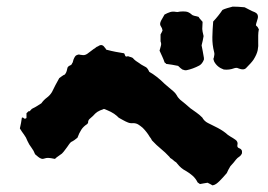

<svg xmlns="http://www.w3.org/2000/svg" viewBox="-20 -595 809 580"><path d="M762 -507Q761 -502 760.5 -497Q760 -492 760 -488V-468Q761 -456 758.5 -443.5Q756 -431 746 -415Q740 -406 723 -389Q718 -384 708 -386Q705 -387 701.5 -388Q698 -389 696 -390Q690 -390 688 -389Q680 -386 672 -385Q664 -384 656 -385Q636 -392 627 -409Q626 -412 625 -415Q624 -418 626 -421Q627 -426 627.5 -429.5Q628 -433 627 -437Q621 -460 621.5 -483Q622 -506 624 -530Q640 -547 652 -565Q658 -568 666.5 -570.5Q675 -573 683 -575Q691 -575 700 -574.5Q709 -574 719 -573Q727 -569 734.5 -565Q742 -561 750 -558Q761 -553 759 -541Q758 -536 756 -530.5Q754 -525 753 -519Q754 -517 756 -515.5Q758 -514 759 -512Q760 -509 762 -507ZM596 -415Q591 -402 582 -397Q563 -387 544 -383Q538 -382 531 -385Q528 -387 525 -389.5Q522 -392 518 -396Q509 -398 499.5 -399.5Q490 -401 482 -402Q481 -404 479 -405Q477 -406 477 -407Q474 -416 470 -424.5Q466 -433 462 -442Q464 -450 466 -456.5Q468 -463 465 -470V-491Q467 -495 468.5 -497.5Q470 -500 471 -503Q470 -510 466 -515.5Q462 -521 465 -529Q467 -534 470.5 -539.5Q474 -545 477 -551Q486 -556 494 -558.5Q502 -561 512 -559Q515 -558 524 -560Q533 -561 541.5 -560Q550 -559 558 -552Q562 -548 568 -547Q574 -546 580 -544Q582 -540 585.5 -536.5Q589 -533 592 -529Q591 -513 591 -507.5Q591 -502 595 -486Q594 -479 592.5 -472.5Q591 -466 589 -458Q591 -449 592.5 -440Q594 -431 596 -420ZM711 -132Q708 -125 702.5 -121.5Q697 -118 693 -113Q689 -108 685 -103Q681 -98 676 -93Q673 -88 670 -82.5Q667 -77 665 -72Q659 -65 653.5 -59Q648 -53 643 -48Q638 -43 633 -39.5Q628 -36 622 -35Q618 -37 615 -39Q612 -41 607 -43Q601 -42 595 -41Q589 -40 584 -39Q578 -43 577 -44Q571 -56 562 -64Q553 -72 541 -79Q527 -86 516 -100Q513 -105 507 -108Q506 -109 503 -111.5Q500 -114 500 -114L494 -118L492 -121Q479 -135 466 -145.5Q453 -156 439 -171Q437 -176 432 -182Q428 -189 422.5 -196Q417 -203 411 -209Q404 -215 397.5 -219Q391 -223 382 -223Q374 -222 366.5 -225Q359 -228 352 -232Q347 -235 342 -237.5Q337 -240 334 -244Q325 -252 315 -257Q305 -262 294 -266Q280 -261 274 -257Q268 -253 260 -244Q256 -240 251 -236Q246 -232 246 -224Q246 -223 243 -220Q232 -213 225.5 -203Q219 -193 214 -179Q203 -170 199.5 -168.5Q196 -167 193.5 -165Q191 -163 183 -151Q179 -146 175.5 -141Q172 -136 167 -131Q162 -127 156.5 -123.5Q151 -120 146 -115Q141 -116 135 -117Q129 -118 124 -118Q120 -118 115.5 -116.5Q111 -115 107 -115Q100 -117 95.5 -121Q91 -125 86 -129Q82 -140 75 -149Q68 -158 63 -169Q59 -180 52.5 -188.5Q46 -197 40 -207Q42 -215 43.5 -223.5Q45 -232 46 -239Q48 -241 50 -239.5Q52 -238 53 -237Q55 -236 57.5 -237Q60 -238 60 -239V-253Q67 -260 67.5 -259.5Q68 -259 68.5 -258.5Q69 -258 76 -266Q87 -271 105 -283Q112 -293 121.5 -300Q131 -307 137 -317Q142 -328 147.5 -338Q153 -348 159 -359Q162 -361 166.5 -364.5Q171 -368 176 -370Q180 -375 181.5 -380.5Q183 -386 184 -391Q185 -392 186 -393.5Q187 -395 189 -396Q191 -397 194 -398.5Q197 -400 198 -404Q200 -406 200.5 -409.5Q201 -413 202 -415Q204 -420 206.5 -424Q209 -428 213 -429Q217 -431 220.5 -430Q224 -429 227 -429Q235 -427 243 -432Q248 -436 253 -439.5Q258 -443 263 -447Q267 -449 269.5 -451.5Q272 -454 276 -455Q288 -464 296 -452Q299 -449 301 -445Q316 -441 329 -438.5Q342 -436 355 -434Q357 -431 357 -430Q357 -429 358 -427Q360 -423 363.5 -424.5Q367 -426 370 -424Q378 -422 381 -420Q385 -415 390.5 -411Q396 -407 401 -404Q406 -400 411 -397.5Q416 -395 421 -392Q426 -389 431 -378Q454 -365 477 -342Q480 -339 484 -336Q488 -333 491 -330Q497 -325 503.5 -319.5Q510 -314 514 -307Q516 -303 518.5 -300Q521 -297 524 -294Q532 -288 540 -281Q548 -274 555 -268Q565 -261 574 -254.5Q583 -248 591 -240Q597 -229 608 -223.5Q619 -218 629 -213Q648 -204 662 -193Q668 -187 676 -182.5Q684 -178 691 -173Q700 -167 697 -156Q697 -156 697 -153Q698 -149 702 -147.5Q706 -146 708 -144Q711 -141 711 -138Q711 -135 711 -132Z"/></svg>

Font: Daruma Drop One
Style: Regular
Weight: 400
Designer: Maniackers Design
Version: Version 1.000